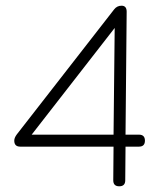

<svg xmlns="http://www.w3.org/2000/svg" viewBox="-20 -653 558 673"><path d="M377 -21 378 -139H51Q30 -139 30 -160Q30 -170 39 -182L380 -620Q390 -633 406 -633Q424 -633 424 -612L420 -181H467Q488 -181 488 -160Q488 -139 467 -139H420L419 -21Q419 0 398 0Q377 0 377 -21ZM91 -181H378L382 -555Z"/></svg>

Font: Jura Light
Style: Regular
Weight: 300
Designer: Daniel Johnson, Alexei Vanyashin
Foundry: Daniel Johnson
Version: Version 5.103